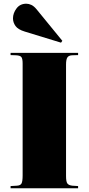

<svg xmlns="http://www.w3.org/2000/svg" viewBox="-20 -1015 478 1035"><path d="M37 0V-12L71 -14Q90 -15 96 -26Q102 -37 102 -70V-673Q102 -698 95.5 -707Q89 -716 66 -717L37 -718V-730H401V-718L368 -717Q350 -716 343 -705Q336 -694 336 -667V-66Q336 -35 343.5 -25.5Q351 -16 370 -14L401 -12V0ZM309 -785 113 -845Q77 -856 63.5 -875Q50 -894 50 -916Q50 -944 69 -969.5Q88 -995 122 -995Q135 -995 149 -988.5Q163 -982 177 -965L316 -795Z"/></svg>

Font: Literata 72pt Black
Style: Regular
Weight: 900
Designer: Latin by Veronika Burian and Jose Scaglione. Greek by Irene Vlachou. Cyrillic by Vera Evstafieva.
Foundry: TypeTogether
Version: Version 3.002